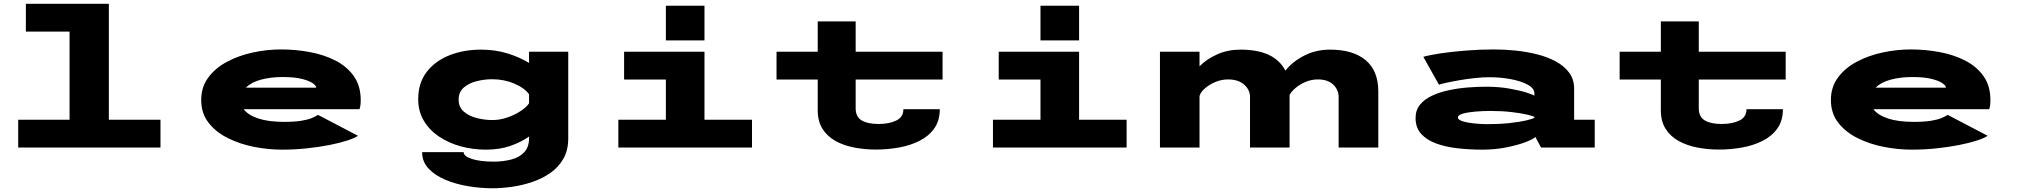

<svg xmlns="http://www.w3.org/2000/svg" viewBox="-20 -770 10545 1002"><path d="M75 0V-145H343V-605H115V-750H548V-145H817.5V0Z M1452 11Q1380 11 1306 -3.5Q1232 -18 1169.2 -49.2Q1106.5 -80.5 1068.2 -129.8Q1030 -179 1030 -248Q1030 -315.5 1066.8 -365.2Q1103.5 -415 1164.5 -447.5Q1225.5 -480 1299.2 -496Q1373 -512 1447 -512Q1523.5 -512 1597.2 -498.2Q1671 -484.5 1731 -453.8Q1791 -423 1826.8 -372.2Q1862.5 -321.5 1862.5 -247.5Q1862.5 -228.5 1860.5 -217.2Q1858.5 -206 1856 -200H1252Q1274.5 -169.5 1327.5 -151.8Q1380.5 -134 1462.5 -134Q1518 -134 1552.8 -139.8Q1587.5 -145.5 1607.5 -154Q1627.5 -162.5 1639.5 -170.5L1848 -61.5Q1831.5 -49.5 1792.5 -36.8Q1753.5 -24 1699.2 -13.2Q1645 -2.5 1581.5 4.2Q1518 11 1452 11ZM1454.5 -368Q1392 -368 1341.5 -354.2Q1291 -340.5 1263.5 -312.5H1630V-313.5Q1630 -323 1612 -335.8Q1594 -348.5 1555.5 -358.2Q1517 -368 1454.5 -368Z M2516 11Q2448 11 2384.8 -6.2Q2321.5 -23.5 2271.2 -57.2Q2221 -91 2191.8 -140Q2162.5 -189 2162.5 -252.5Q2162.5 -337 2206.8 -394.5Q2251 -452 2325.5 -481.5Q2400 -511 2490.5 -511Q2564.5 -511 2628.5 -491.2Q2692.5 -471.5 2741 -441.5V-500H2945.5V-47Q2945.5 13.5 2920.5 57.8Q2895.5 102 2853.2 131.8Q2811 161.5 2759 179.2Q2707 197 2652.5 204.8Q2598 212.5 2548.5 212.5Q2488.5 212.5 2424.5 202Q2360.5 191.5 2305.8 168.8Q2251 146 2217 110.2Q2183 74.5 2183 24H2399.5Q2399.5 45.5 2443 59.5Q2486.5 73.5 2554.5 73.5Q2607.5 73.5 2649.8 62Q2692 50.5 2716.5 23.8Q2741 -3 2741 -48.5V-57.5Q2699.5 -28 2643 -8.5Q2586.5 11 2516 11ZM2373.5 -250Q2373.5 -211 2400.5 -187.5Q2427.5 -164 2468.2 -153.8Q2509 -143.5 2550 -143.5Q2589 -143.5 2628 -157Q2667 -170.5 2697.5 -190.8Q2728 -211 2741 -231V-278Q2717 -311.5 2663.5 -334Q2610 -356.5 2548.5 -356.5Q2507.5 -356.5 2467 -346.2Q2426.5 -336 2400 -312.8Q2373.5 -289.5 2373.5 -250Z M3455 -740H3656.5V-559H3455ZM3207 0V-145H3455V-355H3237V-500H3656.5V-145H3904.5V0Z M4247.5 -195V-355H4032.5V-500H4247.5V-658.5H4445.5V-500H4899V-355H4445.5V-205Q4445.5 -160 4477 -141.5Q4508.5 -123 4564.5 -123Q4620.5 -123 4657.5 -141Q4694.5 -159 4694.5 -200H4884.5Q4884.5 -140 4855.5 -99.5Q4826.5 -59 4778.2 -34.8Q4730 -10.5 4670.8 0Q4611.5 10.5 4551 10.5Q4492.5 10.5 4438 0Q4383.5 -10.5 4340.5 -34.2Q4297.5 -58 4272.5 -97.5Q4247.5 -137 4247.5 -195Z M5410 -740H5611.5V-559H5410ZM5162 0V-145H5410V-355H5192V-500H5611.5V-145H5859.5V0Z M6033.5 0V-500H6240V-424Q6278 -462.5 6333.2 -486.8Q6388.5 -511 6454 -511Q6631.5 -511 6688 -401.5Q6725.5 -448.5 6786.5 -479.8Q6847.5 -511 6921 -511Q7041 -511 7107 -456Q7173 -401 7173 -292V0H6966V-264Q6966 -301.5 6937.8 -328.5Q6909.5 -355.5 6857.5 -355.5Q6823.5 -355.5 6793.2 -342.5Q6763 -329.5 6741 -310.8Q6719 -292 6710 -274.5V0H6503.5V-264Q6503.5 -301.5 6472.8 -328.5Q6442 -355.5 6389 -355.5Q6354.5 -355.5 6322 -341.8Q6289.5 -328 6267 -307.8Q6244.5 -287.5 6240 -268.5V0Z M7716.5 11Q7650 11 7587.5 4Q7525 -3 7475.5 -21Q7426 -39 7396.8 -71.2Q7367.5 -103.5 7367.5 -154.5Q7367.5 -195.5 7391 -224Q7414.5 -252.5 7453.8 -270.8Q7493 -289 7541.2 -299.2Q7589.5 -309.5 7640 -313.5Q7690.5 -317.5 7735.5 -317.5Q7801.5 -317.5 7856.5 -307.8Q7911.5 -298 7946.5 -286.8Q7981.5 -275.5 7987.5 -270.5V-282.5Q7987.5 -309 7952.8 -328Q7918 -347 7864 -357Q7810 -367 7753 -367Q7717 -367 7675.8 -362.5Q7634.5 -358 7595.8 -351.2Q7557 -344.5 7528.5 -338.2Q7500 -332 7489.5 -328L7408 -473.5Q7441 -483 7500 -491.8Q7559 -500.5 7631.2 -506.2Q7703.5 -512 7776.5 -512Q7831.5 -512 7890 -506Q7948.5 -500 8002.8 -486.2Q8057 -472.5 8100.5 -448.8Q8144 -425 8169.5 -390.2Q8195 -355.5 8195 -307V-145H8302.5V0H8022.5L7992.5 -55.5Q7984.5 -45 7944 -29.2Q7903.5 -13.5 7843.2 -1.2Q7783 11 7716.5 11ZM7742.5 -122Q7806 -122 7858.5 -127.8Q7911 -133.5 7945 -141.5Q7979 -149.5 7987.5 -156V-160Q7980.5 -164.5 7948.8 -172Q7917 -179.5 7867.5 -185.2Q7818 -191 7758 -191Q7721 -191 7681.5 -187.8Q7642 -184.5 7615.2 -177.2Q7588.5 -170 7588.5 -157Q7588.5 -144.5 7614.2 -136.8Q7640 -129 7676 -125.5Q7712 -122 7742.5 -122Z M8647.5 -195V-355H8432.5V-500H8647.5V-658.5H8845.5V-500H9299V-355H8845.5V-205Q8845.5 -160 8877 -141.5Q8908.5 -123 8964.5 -123Q9020.5 -123 9057.5 -141Q9094.5 -159 9094.5 -200H9284.5Q9284.5 -140 9255.5 -99.5Q9226.5 -59 9178.2 -34.8Q9130 -10.5 9070.8 0Q9011.5 10.5 8951 10.5Q8892.5 10.5 8838 0Q8783.5 -10.5 8740.5 -34.2Q8697.5 -58 8672.5 -97.5Q8647.5 -137 8647.5 -195Z M9957 11Q9885 11 9811 -3.5Q9737 -18 9674.2 -49.2Q9611.5 -80.5 9573.2 -129.8Q9535 -179 9535 -248Q9535 -315.5 9571.8 -365.2Q9608.5 -415 9669.5 -447.5Q9730.5 -480 9804.2 -496Q9878 -512 9952 -512Q10028.5 -512 10102.2 -498.2Q10176 -484.5 10236 -453.8Q10296 -423 10331.8 -372.2Q10367.5 -321.5 10367.5 -247.5Q10367.5 -228.5 10365.5 -217.2Q10363.5 -206 10361 -200H9757Q9779.5 -169.5 9832.5 -151.8Q9885.5 -134 9967.5 -134Q10023 -134 10057.8 -139.8Q10092.5 -145.5 10112.5 -154Q10132.5 -162.5 10144.5 -170.5L10353 -61.5Q10336.5 -49.5 10297.5 -36.8Q10258.5 -24 10204.2 -13.2Q10150 -2.5 10086.5 4.2Q10023 11 9957 11ZM9959.5 -368Q9897 -368 9846.5 -354.2Q9796 -340.5 9768.5 -312.5H10135V-313.5Q10135 -323 10117 -335.8Q10099 -348.5 10060.5 -358.2Q10022 -368 9959.5 -368Z"/></svg>

Font: Trispace Expanded ExtraBold
Style: Regular
Weight: 800
Width: 7
Designer: Tyler Finck
Foundry: Etcetera Type Company
Version: Version 1.210; ttfautohint (v1.8.3)